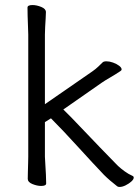

<svg xmlns="http://www.w3.org/2000/svg" viewBox="-20 -727 550 761"><path d="M92 -590Q92 -600 91 -621Q90 -642 89.5 -664Q89 -686 89 -697Q89 -707 109 -707Q125 -707 143.5 -699.5Q162 -692 162 -679Q162 -671 161 -654.5Q160 -638 159 -620Q158 -602 158 -590V-314L346 -444Q359 -453 369.5 -463Q380 -473 386 -479Q390 -484 402 -484Q414 -484 428 -479Q442 -474 452 -466.5Q462 -459 462 -452Q462 -448 457 -445Q436 -431 416 -419.5Q396 -408 383 -399L231 -293Q260 -265 298.5 -224Q337 -183 377 -142Q417 -101 448 -69Q459 -59 474 -48Q489 -37 505 -30Q510 -28 510 -23Q510 -16 500.5 -7.5Q491 1 478 7.5Q465 14 454 14Q447 14 444 11Q431 1 417 -11Q403 -23 392 -34Q372 -55 345 -84Q318 -113 289 -145Q260 -177 232 -206.5Q204 -236 182 -258L158 -243V-106Q158 -100 159.5 -79Q161 -58 162 -35Q163 -12 163 0Q163 10 143 10Q127 10 108.5 2.5Q90 -5 90 -18Q90 -26 90.5 -44.5Q91 -63 91.5 -81Q92 -99 92 -106Z"/></svg>

Font: QiushuiShotai
Style: Regular
Weight: 600
Designer: Fontworks Inc.
Foundry: Fontworks Inc.
Version: Version 1.250